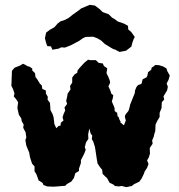

<svg xmlns="http://www.w3.org/2000/svg" viewBox="-20 -761 741 795"><path d="M350 -229 345 -205 346 -186 336 -171 331 -151 335 -141 328 -123 315 -98V-86L307 -63V-53L292 -44L286 -24L275 -9L257 1L251 8L241 9L216 11L202 12L176 11L160 5L156 -4L140 -14L131 -39L123 -52V-72L113 -83L108 -98L104 -111L101 -129L89 -158L85 -181L89 -192L86 -213L76 -232L78 -245L70 -259L68 -271L58 -286L52 -314L55 -338L47 -350L37 -362L40 -374L34 -392L27 -406L28 -424V-434L29 -452V-464L31 -470L41 -481L54 -486L64 -490L75 -497L84 -493L94 -487L102 -485L114 -477L113 -470L125 -458L127 -442L134 -433L145 -415L153 -407L155 -393L170 -386V-374L178 -360L177 -348L187 -335L189 -305L198 -288L202 -275L204 -257L205 -248L213 -230L222 -239L232 -242L231 -246L232 -253L243 -262L239 -275L243 -288L250 -304L247 -316L258 -331L254 -343L258 -361L260 -373L272 -391L270 -405L279 -419V-440L289 -453L300 -460L301 -469L307 -477L318 -489L330 -502L345 -514L353 -512H377L388 -501L406 -498L410 -488L424 -478L421 -458L428 -444L434 -429L436 -419L429 -403L437 -386L441 -373L449 -367L447 -354L443 -341L454 -315L455 -301L465 -294L467 -279L471 -277L475 -265L480 -256L477 -254H479L493 -242L501 -262L497 -277L499 -286L512 -302L516 -315L519 -328L527 -348L530 -356L538 -375L539 -386L545 -401L552 -409L566 -414L568 -423L571 -433L587 -441L590 -447L593 -462L606 -472L608 -481L616 -486L623 -492L639 -491L655 -486L669 -478L673 -466L683 -448L678 -431L670 -415L675 -402L672 -387L657 -362L660 -349L650 -338L649 -314L641 -294V-277L631 -260L624 -245L623 -219L619 -206L616 -193L610 -180L612 -166L600 -148L601 -125L596 -109L589 -97L595 -82L589 -66L579 -51L576 -42L567 -23L557 -9L549 -5L536 1L526 9L503 14L484 9L472 11L455 9L451 4L434 -4L423 -24L417 -29L405 -41L403 -58L394 -69L384 -84L381 -101L379 -114L375 -141L373 -153L366 -175L360 -185L362 -199L355 -209ZM197 -555 191 -569 176 -570 171 -583 166 -603 171 -626 187 -638 205 -648 219 -664 231 -673 245 -677 263 -686 282 -701 306 -718 316 -726 335 -734 352 -741 373 -738 393 -723 405 -711 430 -702 444 -688 453 -683 468 -672 494 -663 510 -654 511 -639 523 -629 538 -608 533 -598 528 -584 524 -568 507 -555 502 -551 475 -546 456 -556 449 -558 440 -563 414 -579 399 -593 384 -602 366 -609 334 -608 322 -602 308 -592 282 -578 272 -573 249 -564 233 -565 224 -560Z"/></svg>

Font: Winky Rough SemiBold
Style: Regular
Weight: 600
Designer: Simon Atzbach
Foundry: typofactur
Version: Version 1.206; ttfautohint (v1.8.4.7-5d5b)